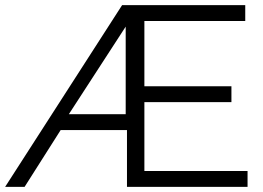

<svg xmlns="http://www.w3.org/2000/svg" viewBox="-46 -730 1027 750"><path d="M431 -710H912V-648H518V-393H858V-331H518V-62H921V0H450V-222H191L50 0H-26ZM445 -284V-626L223 -284Z"/></svg>

Font: Oxford Sans
Style: Regular
Weight: 400
Designer: Matt McInerney, Pablo Impallari, Rodrigo Fuenzalida
Foundry: Matt McInerney, Pablo Impallari, Rodrigo Fuenzalida
Version: Version 3.000g; ttfautohint (v1.5) -l 8 -r 28 -G 28 -x 14 -D